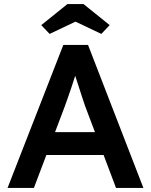

<svg xmlns="http://www.w3.org/2000/svg" viewBox="-20 -920 739 940"><path d="M17 0 290 -700H411L682 0H548L397 -400Q393 -411 384.5 -437Q376 -463 366 -494Q356 -525 347.5 -551Q339 -577 336 -590L361 -591Q355 -571 347 -545.5Q339 -520 330 -493Q321 -466 312 -441Q303 -416 296 -396L146 0ZM141 -161 185 -273H504L553 -161ZM223 -754 182 -797 310 -900H389L517 -797L476 -754L335 -821H364Z"/></svg>

Font: Readex Pro Medium
Style: Regular
Weight: 500
Designer: Bonnie Shaver-Troup, Thomas Jockin
Foundry: Lexend
Version: Version 1.204